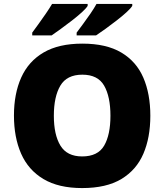

<svg xmlns="http://www.w3.org/2000/svg" viewBox="-20 -947 837 977"><path d="M745 -358Q745 -247 709.5 -164.5Q674 -82 597.5 -36Q521 10 398 10Q278 10 201 -36Q124 -82 87.5 -165Q51 -248 51 -359Q51 -470 88 -552.5Q125 -635 202 -680Q279 -725 399 -725Q521 -725 597.5 -679.5Q674 -634 709.5 -551.5Q745 -469 745 -358ZM254 -358Q254 -261 287.5 -206Q321 -151 398 -151Q478 -151 510 -206Q542 -261 542 -358Q542 -455 510 -511Q478 -567 399 -567Q320 -567 287 -511Q254 -455 254 -358ZM653 -917Q645 -904 623 -884Q601 -864 572.5 -842Q544 -820 516.5 -800Q489 -780 469 -767H370V-781Q384 -800 403 -825.5Q422 -851 440.5 -878Q459 -905 471 -927H653ZM426 -917Q418 -904 396 -884Q374 -864 345.5 -842Q317 -820 289.5 -800Q262 -780 243 -767H144V-781Q158 -800 176.5 -825.5Q195 -851 213.5 -878Q232 -905 245 -927H426Z"/></svg>

Font: Noto Sans Bengali UI Black
Style: Regular
Weight: 900
Designer: Jelle Bosma - Monotype Design Team
Foundry: Monotype Imaging Inc.
Version: Version 2.003; ttfautohint (v1.8.4.7-5d5b)